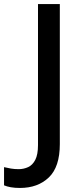

<svg xmlns="http://www.w3.org/2000/svg" viewBox="-97 -827 407 950"><path d="M2 103Q-24 103 -43.5 99.5Q-63 96 -77 90V0Q-61 4 -43 7Q-25 10 -5 10Q20 10 42 0Q64 -10 77.5 -36Q91 -62 91 -109V-807H199V-114Q199 -1 144.5 51Q90 103 2 103Z"/></svg>

Font: Noto Sans Kannada UI Medium
Style: Regular
Weight: 500
Designer: Jelle Bosma - Monotype Design Team
Foundry: Monotype Imaging Inc.
Version: Version 2.005; ttfautohint (v1.8.4.7-5d5b)